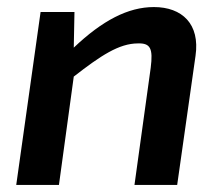

<svg xmlns="http://www.w3.org/2000/svg" viewBox="-20 -524 627 544"><path d="M416 -504C343 -504 270 -466 189 -389L191 -490H95L26 0H147L189 -307C265 -366 317 -401 371 -401C406 -402 414 -387 407 -332L361 0H482L534 -366C547 -456 496 -504 416 -504Z"/></svg>

Font: Exo 2 Semi Bold
Style: Italic
Weight: 600
Italic angle: -8°
Designer: Natanael Gama
Version: Version 1.001;PS 001.001;hotconv 1.0.88;makeotf.lib2.5.64775